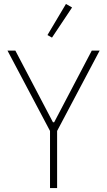

<svg xmlns="http://www.w3.org/2000/svg" viewBox="-20 -955 544 975"><path d="M234 0V-290L18 -698H58L249 -334H255L446 -698H486L270 -290V0ZM244 -764 221 -777 315 -935 346 -917Z"/></svg>

Font: IBM Plex Sans Condensed ExtraLight
Style: Regular
Weight: 200
Width: 3
Designer: Mike Abbink, Paul van der Laan, Pieter van Rosmalen
Foundry: Bold Monday
Version: Version 1.3